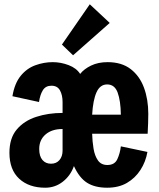

<svg xmlns="http://www.w3.org/2000/svg" viewBox="-20 -863 742 896"><path d="M191 13Q115 13 69.5 -29Q24 -71 24 -150Q24 -218 58 -258.5Q92 -299 148.5 -317.5Q205 -336 272 -336V-387Q272 -419 260 -441Q248 -463 220 -463Q193 -463 180 -442Q167 -421 162 -387L38 -414Q48 -474 76.5 -509Q105 -544 145 -558.5Q185 -573 226 -573Q264 -573 300.5 -559Q337 -545 354 -518Q372 -541 405 -557Q438 -573 482 -573Q548 -573 590 -540.5Q632 -508 652 -453.5Q672 -399 672 -332Q672 -292 669 -239H410Q411 -203 416.5 -169.5Q422 -136 437 -114.5Q452 -93 481 -93Q515 -93 527.5 -120Q540 -147 544 -180L668 -154Q660 -108 635.5 -70Q611 -32 572.5 -9.5Q534 13 480 13Q423 13 386.5 -10Q350 -33 325 -88Q309 -43 273 -15Q237 13 191 13ZM410 -328H544Q543 -393 529 -431Q515 -469 480 -469Q447 -469 430.5 -432.5Q414 -396 410 -328ZM163 -168Q163 -134 178 -116.5Q193 -99 218 -99Q243 -99 257.5 -116Q272 -133 272 -160V-261Q222 -261 192.5 -235.5Q163 -210 163 -168ZM321 -605 269 -655 399 -843 492 -756Z"/></svg>

Font: Freeman
Style: Regular
Weight: 400
Designer: Vernon Adams, Aoife Mooney, Rodrigo Fuenzalida
Foundry: Rodrigo Fuenzalida
Version: Version 1.000; ttfautohint (v1.8.4.7-5d5b)